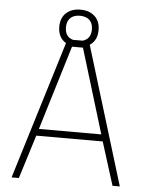

<svg xmlns="http://www.w3.org/2000/svg" viewBox="-58 -897 719 944"><g transform="rotate(5 302.0 -425.5)"><path d="M398 -759Q398 -707 361 -683L569 -2H533L466 -215H138L71 0H35L244 -681Q204 -705 204 -759Q204 -802 230.5 -826.5Q257 -851 301 -851Q345 -851 371.5 -826.5Q398 -802 398 -759ZM275 -666 148 -249H456L329 -666ZM237 -759Q237 -711 277 -700H324Q365 -711 365 -759Q365 -789 348 -805Q331 -821 301 -821Q271 -821 254 -805Q237 -789 237 -759Z"/></g></svg>

Font: TitilliumText22L Th
Style: Thin
Weight: 100
Designer: Campivisivi
Foundry: Campivisivi
Version: 1.000